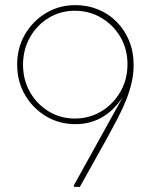

<svg xmlns="http://www.w3.org/2000/svg" viewBox="-20 -730 588 750"><path d="M270 0 268 -5 478 -384 481 -387Q462 -351 439.5 -324Q417 -297 391 -279.5Q365 -262 336 -253.5Q307 -245 275 -245Q211 -245 159.5 -276Q108 -307 77.5 -359.5Q47 -412 47 -478Q47 -543 77.5 -595.5Q108 -648 159.5 -679Q211 -710 275 -710Q322 -710 363.5 -693Q405 -676 436 -644.5Q467 -613 484.5 -570.5Q502 -528 502 -476Q502 -441 494 -406.5Q486 -372 472 -337.5Q458 -303 440 -268.5Q422 -234 403 -199L292 0ZM272 -267Q330 -267 376.5 -295.5Q423 -324 450.5 -372Q478 -420 478 -479Q478 -538 450.5 -585Q423 -632 376.5 -660Q330 -688 272 -688Q216 -688 170 -660Q124 -632 97 -584Q70 -536 70 -477Q70 -418 97 -370.5Q124 -323 170 -295Q216 -267 272 -267Z"/></svg>

Font: Lexend Deca Thin
Style: Regular
Weight: 250
Designer: Bonnie Shaver-Troup, Thomas Jockin
Foundry: Lexend
Version: Version 1.007